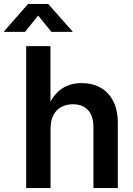

<svg xmlns="http://www.w3.org/2000/svg" viewBox="-74 -964 684 984"><path d="M185.1 -304.2V0H60.1V-727.5H184.6V-396H164.1Q188 -465.8 232.9 -502Q277.8 -538.1 344.7 -538.1Q399.9 -538.1 441.7 -514.4Q483.4 -490.7 506.6 -445.1Q529.8 -399.4 529.8 -333V0H404.8V-313.5Q404.8 -369.6 377.2 -399.7Q349.6 -429.7 299.8 -429.7Q266.6 -429.7 240.7 -416Q214.8 -402.3 200 -374.3Q185.1 -346.2 185.1 -304.2ZM54.2 -800.8H-53.7V-802.7L69.8 -943.8H172.9L297.9 -802.7V-800.8H189.5L121.6 -884.3Z"/></svg>

Font: Inter 24pt SemiBold
Style: Regular
Weight: 600
Designer: Rasmus Andersson
Foundry: rsms
Version: Version 4.001;git-66647c0bb